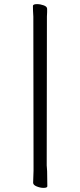

<svg xmlns="http://www.w3.org/2000/svg" viewBox="-20 -800 391 933"><path d="M142 -719Q140 -751 140 -771Q140 -780 160 -780Q176 -780 192.5 -774Q209 -768 209 -757V-741Q208 -731 208 -720L207 4Q208 9 208 17Q208 25 209 33L210 105Q210 113 191 113Q176 113 158.5 106Q141 99 141 88L143 29V5Z"/></svg>

Font: Fusion Kai T
Style: Regular
Weight: 400
Designer: Fontworks Inc.
Version: Version 24.134;May 13, 2024